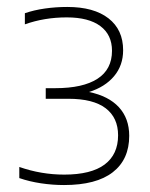

<svg xmlns="http://www.w3.org/2000/svg" viewBox="-20 -458 432 552"><path d="M351.5 -67.5Q351.5 0.5 304.2 37.2Q257 74 164 74Q131 74 97.8 69Q64.5 64 35.5 54V22Q98.5 44 164.5 44Q242 44 280.8 15Q319.5 -14 319.5 -69Q319.5 -119.5 283.8 -146.8Q248 -174 177 -174H111.5V-204.5H139Q218.5 -204.5 260.2 -231.5Q302 -258.5 302 -312Q302 -358 268.5 -383Q235 -408 172 -408Q107.5 -408 51.5 -388V-420Q77.5 -429 109 -433.5Q140.5 -438 173.5 -438Q250 -438 292 -405.2Q334 -372.5 334 -313.5Q334 -270 308 -239Q282 -208 236 -193.5Q292 -182 321.8 -149.8Q351.5 -117.5 351.5 -67.5Z"/></svg>

Font: Encode Sans Semi Expanded Thin
Style: Regular
Weight: 250
Width: 6
Designer: Multiple Designers
Foundry: Impallari Type
Version: Version 2.000